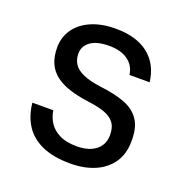

<svg xmlns="http://www.w3.org/2000/svg" viewBox="-104 -634 718 742"><g transform="rotate(20 254.5 -263.0)"><path d="M261 12Q190 12 143.5 -9.5Q97 -31 73 -69.5Q49 -108 44 -159H130Q134 -132 148.5 -109.5Q163 -87 191 -73Q219 -59 262 -59Q296 -59 320 -69.5Q344 -80 356.5 -99Q369 -118 369 -143Q369 -176 354.5 -194.5Q340 -213 312.5 -222.5Q285 -232 244 -237Q200 -243 166 -254Q132 -265 108.5 -283Q85 -301 73 -328Q61 -355 61 -392Q61 -435 84 -468Q107 -501 149.5 -519.5Q192 -538 250 -538Q335 -538 384.5 -499Q434 -460 443 -388H360Q355 -425 326 -446Q297 -467 249 -467Q198 -467 172 -448Q146 -429 146 -398Q146 -375 157.5 -356.5Q169 -338 197 -325.5Q225 -313 272 -307Q331 -300 372 -284.5Q413 -269 434.5 -237Q456 -205 455 -150Q455 -98 430.5 -62Q406 -26 362.5 -7Q319 12 261 12Z"/></g></svg>

Font: DM Sans 9pt
Style: Regular
Weight: 400
Designer: Colophon Foundry, Jonny Pinhorn
Foundry: Colophon Foundry
Version: Version 4.004;gftools[0.9.30]